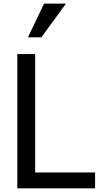

<svg xmlns="http://www.w3.org/2000/svg" viewBox="-20 -1020 538 1040"><path d="M337.4 -1000.5 204.1 -817.9H131.3L218.8 -1000.5ZM495.1 0H73.7V-727.1H170.4V-85.9H495.1Z"/></svg>

Font: SG Kara Bold
Style: Regular
Weight: 400
Designer: Damoon Khanjanzadeh
Version: Version 1.000